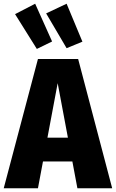

<svg xmlns="http://www.w3.org/2000/svg" viewBox="-37 -1012 623 1032"><path d="M379 0 352 -144H194L167 0H-17L167 -695H383L566 0ZM218 -272H328L273 -565ZM152 -992 243 -789 161 -749 44 -936ZM321 -992 406 -788 321 -753 211 -940Z"/></svg>

Font: Fira Sans Condensed ExtraBold
Style: Regular
Weight: 800
Width: 3
Designer: Carrois Corporate & Edenspiekermann AG
Foundry: Carrois Corporate GbR & Edenspiekermann AG
Version: Version 4.203